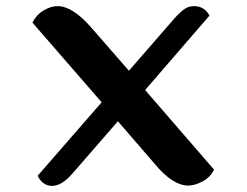

<svg xmlns="http://www.w3.org/2000/svg" viewBox="-20 -734 806 627"><path d="M595 -128Q544 -128 486 -198L365 -338L218 -169Q182 -127 150.5 -127Q119 -127 103 -160L312 -400L86 -660Q99 -686 122.5 -700Q146 -714 168 -714Q217 -714 278 -644L401 -503L548 -672Q549 -673 553 -677.5Q557 -682 559 -684Q561 -686 566 -690.5Q571 -695 574 -698Q577 -701 582.5 -704.5Q588 -708 592 -710Q604 -714 613 -714Q648 -714 664 -683L454 -440L679 -180Q667 -155 641.5 -141.5Q616 -128 595 -128Z"/></svg>

Font: Laila
Style: Bold
Weight: 700
Designer: Hitesh Malaviya
Foundry: Indian Type Foundry
Version: Version 1.302;PS 1.0;hotconv 1.0.78;makeotf.lib2.5.61930; tt